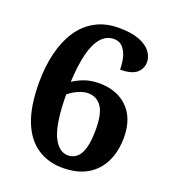

<svg xmlns="http://www.w3.org/2000/svg" viewBox="-134 -824 833 934"><g transform="rotate(20 282.5 -357.0)"><path d="M295 10Q222 10 165.5 -27Q109 -64 78 -141.5Q47 -219 47 -342Q47 -424 64 -494Q81 -564 115 -615.5Q149 -667 201 -695.5Q253 -724 322 -724Q387 -724 427.5 -708.5Q468 -693 487.5 -667.5Q507 -642 507 -614Q507 -580 481.5 -557.5Q456 -535 396 -535Q396 -571 388 -600Q380 -629 363 -647Q346 -665 318 -665Q279 -665 251.5 -633Q224 -601 209.5 -541.5Q195 -482 191 -397Q218 -415 250.5 -426.5Q283 -438 325 -438Q417 -438 472 -383.5Q527 -329 527 -231Q527 -160 501 -105.5Q475 -51 423.5 -20.5Q372 10 295 10ZM300 -56Q325 -56 344.5 -72Q364 -88 374.5 -124Q385 -160 385 -221Q385 -304 359.5 -339Q334 -374 291 -374Q273 -374 255 -368Q237 -362 220.5 -352.5Q204 -343 191 -332Q192 -185 221 -120.5Q250 -56 300 -56Z"/></g></svg>

Font: Noto Rashi Hebrew
Style: Bold
Weight: 700
Version: Version 1.006